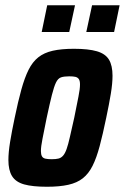

<svg xmlns="http://www.w3.org/2000/svg" viewBox="-20 -704 476 732"><path d="M159 8Q104 8 72 -1Q40 -10 26 -32.5Q12 -55 12 -94Q12 -123 18.5 -163Q25 -203 36 -255Q49 -318 61.5 -363Q74 -408 89 -438Q104 -468 126 -485.5Q148 -503 181 -510.5Q214 -518 262 -518Q317 -518 349.5 -508.5Q382 -499 395.5 -476.5Q409 -454 409 -415Q409 -386 402.5 -346.5Q396 -307 385 -255Q372 -192 360 -147Q348 -102 333 -72Q318 -42 296 -24.5Q274 -7 240.5 0.5Q207 8 159 8ZM177 -97Q193 -97 203 -99.5Q213 -102 220.5 -110.5Q228 -119 234 -136Q240 -153 246.5 -182Q253 -211 263 -255Q273 -305 279 -335Q285 -365 285 -382Q285 -396 280.5 -402.5Q276 -409 267.5 -411Q259 -413 244 -413Q224 -413 212.5 -409Q201 -405 193.5 -389.5Q186 -374 178 -342.5Q170 -311 158 -255Q148 -205 142 -175Q136 -145 136 -128Q136 -115 140 -108Q144 -101 153.5 -99Q163 -97 177 -97ZM309 -582 331 -684H436L415 -582ZM139 -582 160 -684H266L244 -582Z"/></svg>

Font: Saira Condensed
Style: Bold Italic
Weight: 700
Width: 3
Italic angle: -12°
Designer: Hector Gatti with collaboration of the Omnibus-Type team
Foundry: Omnibus-Type
Version: Version 1.101